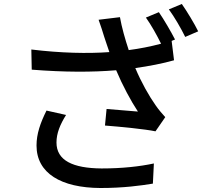

<svg xmlns="http://www.w3.org/2000/svg" viewBox="-20 -886 1040 962"><path d="M776 -825 711 -798C737 -762 767 -708 787 -667C735 -653 679 -642 625 -635C607 -689 590 -749 581 -800L474 -787C485 -757 495 -725 502 -702C509 -682 517 -656 528 -625C420 -617 285 -620 137 -638L139 -537C303 -524 443 -524 562 -534C594 -458 636 -380 671 -327C638 -330 567 -336 514 -340L506 -257C584 -251 707 -239 759 -228L808 -299C792 -317 775 -336 760 -358C728 -403 688 -473 658 -545C724 -554 796 -568 852 -584L840 -681L857 -688C837 -727 801 -789 776 -825ZM891 -866 826 -839C854 -801 887 -744 908 -701L973 -729C955 -766 917 -829 891 -866ZM311 -310 213 -332C182 -270 163 -215 163 -157C163 -18 286 55 483 56C599 56 685 44 746 34L751 -67C681 -52 593 -42 489 -42C345 -43 263 -82 263 -172C263 -218 281 -262 311 -310Z"/></svg>

Font: Source Han Sans JP Medium
Style: Regular
Weight: 500
Designer: Ryoko NISHIZUKA 西塚涼子 (kana, bopomofo & ideographs); Paul D. Hunt (Latin, Greek & Cyrillic); Sandoll Communications 산돌커뮤니
Foundry: Adobe
Version: Version 2.002;hotconv 1.0.116;makeotfexe 2.5.65601